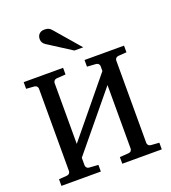

<svg xmlns="http://www.w3.org/2000/svg" viewBox="-163 -1047 1038 1167"><g transform="rotate(-20 356.0 -464.0)"><path d="M425.8 0V-43L483.9 -46.9Q494.6 -47.9 499.8 -54.9Q504.9 -62 504.9 -67.9V-480L207 -118.2V-67.9Q207 -62 212.4 -54.9Q217.8 -47.9 229 -46.9L287.1 -43V0H32.2V-43L85 -46.9Q95.7 -48.3 100.8 -55.2Q106 -62 106 -67.9V-603Q106 -608.9 100.8 -615.7Q95.7 -622.6 85 -624L32.2 -627.9V-670.9H287.1V-627.9L229 -624Q217.8 -622.6 212.4 -615.7Q207 -608.9 207 -603V-208L504.9 -570.8V-603Q504.9 -608.9 499.8 -615.7Q494.6 -622.6 483.9 -624L425.8 -627.9V-670.9H681.2V-627.9L627 -624Q616.2 -622.6 611.1 -615.7Q606 -608.9 606 -603V-67.9Q606 -62 611.1 -55.2Q616.2 -48.3 627 -46.9L681.2 -43V0ZM387.7 -746.1 235.8 -843.3Q225.1 -850.1 219 -859.9Q212.9 -869.6 212.9 -883.3Q212.9 -891.1 215.3 -899.2Q217.8 -907.2 223.1 -913.6Q228.5 -919.9 237.3 -924.1Q246.1 -928.2 258.8 -928.2Q269.5 -928.2 276.9 -926.5Q284.2 -924.8 290 -921.4Q295.9 -918 300.8 -912.8Q305.7 -907.7 311 -901.4L444.8 -746.1Z"/></g></svg>

Font: Charis SIL
Style: Regular
Weight: 400
Foundry: SIL International
Version: Version 4.112